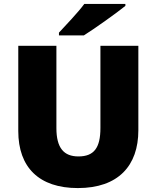

<svg xmlns="http://www.w3.org/2000/svg" viewBox="-20 -947 797 977"><path d="M618 -917V-927H409C376 -882 314 -818 280 -781V-767H407C461 -801 571 -879 618 -917ZM684 -284V-714H491V-296C491 -194 458 -151 379 -151C305 -151 267 -194 267 -295V-714H73V-280C73 -95 179 10 376 10C582 10 684 -104 684 -284Z"/></svg>

Font: Noto Sans Malayalam Black
Style: Regular
Weight: 900
Designer: Jelle Bosma - Monotype Design Team
Foundry: Monotype Imaging Inc.
Version: Version 2.104